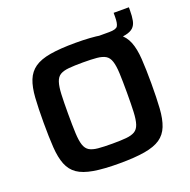

<svg xmlns="http://www.w3.org/2000/svg" viewBox="-137 -912 1041 1053"><g transform="rotate(-20 383.5 -385.5)"><path d="M479 -637V-688H577Q617 -688 626.5 -702.5Q636 -717 636 -757V-779H725V-763Q725 -726 720 -701.5Q715 -677 700 -663Q685 -649 656.5 -643Q628 -637 582 -637ZM384 8Q293 8 234.5 -2Q176 -12 142.5 -35Q109 -58 93 -98.5Q77 -139 73 -199.5Q69 -260 69 -344Q69 -428 73 -488.5Q77 -549 93 -589Q109 -629 142.5 -652.5Q176 -676 234.5 -686Q293 -696 384 -696Q474 -696 532.5 -686Q591 -676 624.5 -652.5Q658 -629 674 -589Q690 -549 694 -488.5Q698 -428 698 -344Q698 -260 694 -199.5Q690 -139 674 -98.5Q658 -58 624.5 -35Q591 -12 532.5 -2Q474 8 384 8ZM384 -107Q434 -107 465.5 -110Q497 -113 515.5 -124Q534 -135 542.5 -160.5Q551 -186 553 -230.5Q555 -275 555 -344Q555 -413 553 -457Q551 -501 542.5 -527Q534 -553 515.5 -564Q497 -575 465.5 -578Q434 -581 384 -581Q334 -581 302 -578Q270 -575 251.5 -564Q233 -553 224.5 -527Q216 -501 214 -457Q212 -413 212 -344Q212 -275 214 -230.5Q216 -186 224.5 -160.5Q233 -135 251.5 -124Q270 -113 302 -110Q334 -107 384 -107Z"/></g></svg>

Font: Saira SemiExpanded SemiBold
Style: Regular
Weight: 600
Width: 6
Designer: Hector Gatti with collaboration of the Omnibus-Type team
Foundry: Omnibus-Type
Version: Version 1.101